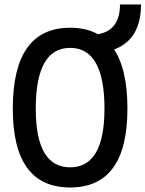

<svg xmlns="http://www.w3.org/2000/svg" viewBox="-20 -827 649 857"><path d="M293 9.8Q37.1 9.8 37.1 -341.8Q37.1 -703.1 293 -703.1Q548.8 -703.1 548.8 -341.8Q548.8 9.8 293 9.8ZM293 -80.1Q446.3 -80.1 446.3 -341.8Q446.3 -613.3 293 -613.3Q139.6 -613.3 139.6 -341.8Q139.6 -80.1 293 -80.1ZM410.6 -588.4 386.2 -668.9 415.5 -673.8Q465.8 -682.1 490.7 -715.6Q515.6 -749 515.6 -807.1H609.4Q609.4 -714.4 567.1 -660.9Q524.9 -607.4 439.9 -593.3Z"/></svg>

Font: Cascadia Mono
Style: Regular
Weight: 400
Monospace: yes
Designer: Aaron Bell
Foundry: Saja Typeworks
Version: Version 2102.003